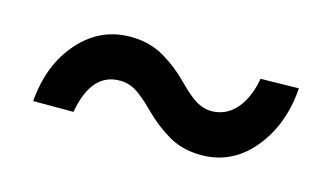

<svg xmlns="http://www.w3.org/2000/svg" viewBox="-41 -504 730 420"><g transform="rotate(15 324.5 -294.0)"><path d="M598.6 -384.8Q592.8 -299.8 544.9 -243.2Q497.1 -186.5 424.8 -188.5Q385.3 -189.5 354.5 -207.5Q323.7 -225.6 295.4 -253.9Q267.1 -282.2 250.7 -291Q234.4 -299.8 218.3 -299.8Q152.3 -301.3 135.7 -207.5H44.4Q51.3 -293 99.9 -346.7Q148.4 -400.4 219.2 -398.4Q259.3 -397.5 291 -378.9Q322.8 -360.4 350.1 -332.5Q377.4 -304.7 394 -295.9Q410.6 -287.1 425.8 -287.1Q459 -287.1 481.7 -312.7Q504.4 -338.4 512.2 -383.3Z"/></g></svg>

Font: Roboto Medium
Style: Italic
Weight: 500
Italic angle: -12°
Designer: Google
Version: Version 2.134; 2016